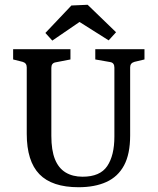

<svg xmlns="http://www.w3.org/2000/svg" viewBox="-20 -776 660 804"><path d="M585 -570V-527L543 -517Q525 -512 525 -494V-209Q525 -131 499.5 -83.5Q474 -36 425.5 -14Q377 8 309 8Q198 8 145 -46.5Q92 -101 92 -216V-494Q92 -512 75 -517L35 -527V-570H275V-527L213 -515Q195 -512 195 -492V-207Q195 -147 210 -109.5Q225 -72 254.5 -54Q284 -36 326 -36Q399 -36 429 -80.5Q459 -125 459 -204V-493Q459 -513 442 -516L379 -527V-570ZM170 -638 279 -753 347 -756 466 -641 435 -607 313 -684 199 -606Z"/></svg>

Font: Rasa Medium
Style: Regular
Weight: 500
Designer: Anna Giedrys (Yrsa+Rasa design), David Brezina (Yrsa art-direction, Rasa art-direction, design)
Foundry: Rosetta Type Foundry
Version: Version 2.004